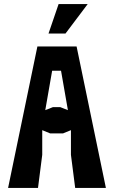

<svg xmlns="http://www.w3.org/2000/svg" viewBox="-20 -930 564 950"><path d="M20 0H168L189 -164V-286L228 -270H292L331 -286V-164L352 0H504L359 -700H165ZM204 -385 238 -580H282L316 -385L278 -400H242ZM220 -764H304L414 -910H270Z"/></svg>

Font: Pescante Normal
Style: Regular
Weight: 400
Designer: Ariel Martín Pérez
Foundry: Tunera Type Foundry
Version: Version 1.000;FEAKit 1.0